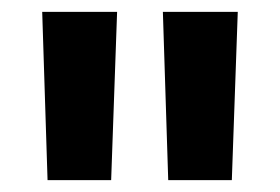

<svg xmlns="http://www.w3.org/2000/svg" viewBox="-20 -720 471 323"><path d="M167 -417 177 -700H51L60 -417ZM370 -417 380 -700H254L263 -417Z"/></svg>

Font: Montserrat-Alt1
Style: Bold
Weight: 700
Designer: Differentunic
Foundry: Differentunic
Version: Version 7.222